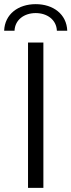

<svg xmlns="http://www.w3.org/2000/svg" viewBox="-21 -905 344 925"><path d="M49 -757C51 -809 95 -842 151 -842C207 -842 251 -809 253 -757H303C300 -837 235 -885 151 -885C67 -885 2 -837 -1 -757ZM114 0H188V-700H114Z"/></svg>

Font: Talent
Style: Regular
Weight: 400
Designer: Mike Powis
Version: Version 1.001;hotconv 1.0.109;makeotfexe 2.5.65596